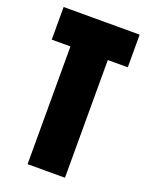

<svg xmlns="http://www.w3.org/2000/svg" viewBox="-134 -770 650 840"><g transform="rotate(20 191.0 -350.0)"><path d="M101 0V-548H14V-700H368V-548H275V0Z"/></g></svg>

Font: Tektur Condensed
Style: Bold
Weight: 700
Width: 3
Designer: Adam Jagosz
Foundry: Adam Jagosz
Version: Version 1.005;gftools[0.9.30]